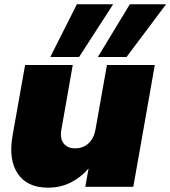

<svg xmlns="http://www.w3.org/2000/svg" viewBox="-20 -865 789 889"><path d="M696.8 -564 597.2 0H375L390.1 -85Q356.9 -45.4 309.1 -20.8Q261.2 3.9 202.1 3.9Q105.5 3.9 62 -61.3Q18.6 -126.5 38.1 -236.8L96.2 -564H316.9L264.2 -265.1Q256.8 -224.6 274.4 -201.4Q292 -178.2 328.1 -178.2Q364.7 -178.2 389.6 -201.2Q414.6 -224.1 421.9 -264.2L475.1 -564ZM335.9 -845.2H503.9L346.2 -601.1H212.9ZM581.1 -845.2H749L565.9 -601.1H433.1Z"/></svg>

Font: SVN-Poppins Black
Style: Italic
Weight: 900
Italic angle: -10°
Designer: Ninad Kale (Devanagari), Jonny Pinhorn (Latin)
Foundry: Indian Type Foundry
Version: Version 3.002 2017